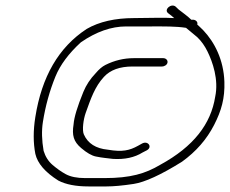

<svg xmlns="http://www.w3.org/2000/svg" viewBox="-20 -717 827 690"><path d="M648.5 -617C658.5 -609 671.9 -597.8 688.9 -583.4C704.1 -568.9 715.9 -551.8 725.7 -531.9C744 -494.7 766.6 -430.9 753.3 -369C737.9 -271.7 676 -190.3 556.2 -125C502.4 -92.9 448.7 -77 355.4 -77H286.2C256.9 -77 233.6 -81.7 216.4 -91C199.2 -100.3 184.1 -111.4 168.9 -124.3C153.8 -137.2 143.1 -154.1 136.7 -175C130.1 -213 129.2 -247.7 134.2 -279C143.3 -336.3 158.3 -390.6 179.3 -442.1C196.4 -483.8 226.8 -524.8 270.7 -565C325.8 -603 380 -622 433.3 -622H525.7C571.4 -622 611.7 -622.7 648.5 -617ZM675.9 -646H667.5C660.6 -652.7 653.2 -659 645.3 -665L621.8 -683L611.4 -693C595.8 -706.4 568.3 -683.3 583.7 -670L595.5 -661C598.3 -658.3 601.8 -655.3 606.1 -652C573.4 -654.5 501.3 -652 461.5 -652C394.2 -652 336.6 -639.1 291.5 -613C190.6 -547 129.9 -441.4 106.9 -296.1C99.2 -247.7 99.3 -203.7 107 -164C114.9 -129.7 142.5 -97.7 189.8 -68C216.7 -54 252.8 -47 297.8 -47H363.1C388.2 -47 420.6 -50 460.3 -56C499.9 -62 558.4 -88.6 634.1 -135.9C684.5 -172.2 723 -216.3 749.5 -268.1C775.8 -319.3 788.3 -363.9 786.4 -423C783.8 -501.5 751.3 -565.4 710.2 -608.5C701.4 -617.5 693.7 -624.3 688.8 -629C691.9 -637.6 684.4 -644.8 675.9 -646ZM566.5 -508H460.9C425.2 -508 391.1 -499.8 358.6 -483.5C347.3 -477.8 335.7 -468 323.9 -454C304.4 -433.7 289.7 -411.4 279.7 -387C258 -334.1 246.2 -295.1 244.4 -270C238.2 -230.9 244.2 -208.4 271.7 -185C292 -167.7 309.5 -157.6 324.3 -154.6C351 -149.1 360.6 -149.5 385.5 -146C427.9 -143.3 463.5 -150.9 492.4 -169L508 -177C529.1 -189 511.3 -213 490.2 -201L475.8 -193C445.8 -176.4 420.1 -170.1 367.9 -179C324.5 -183.1 295.7 -201.4 281.3 -234C274.6 -249 279.5 -287.6 288 -311.4C306.7 -363.5 320.8 -405.2 353.5 -440.7C376.4 -465.6 410.6 -478 456.1 -478H561.7C571.5 -478 580.7 -484.1 582 -492.5C583.3 -500.8 576.3 -508 566.5 -508Z"/></svg>

Font: MewTooHand
Style: WideIta
Weight: 400
Designer: Mew Too, Robert Jablonski
Version: Version 0.77